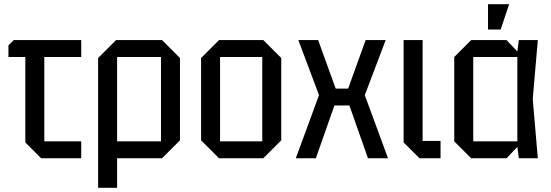

<svg xmlns="http://www.w3.org/2000/svg" viewBox="-20 -750 2613 910"><path d="M100 -75V-480H20V-535L45 -560H365V-480H190V-80H365V0H175Z M445 140V-475L530 -560H748L833 -475V-85L748 0H535V140ZM743 -480H535V-80H743Z M933 -85V-475L1018 -560H1228L1313 -475V-85L1228 0H1018ZM1023 -80H1223V-480H1023Z M1382 0 1492 -299 1394 -560H1488L1571 -330H1630L1713 -560H1808L1709 -299L1819 0H1724L1636 -250H1565L1477 0Z M1893 -560H1983V-82H2068V0H1968L1893 -75Z M2213 0 2133 -80V-480L2213 -560H2381L2432 -506L2439 -560H2529L2505 -280L2529 0H2439L2432 -54L2381 0ZM2223 -80H2432V-480H2223ZM2293 -610V-730H2393L2353 -610Z"/></svg>

Font: Tektur SemiCondensed
Style: Regular
Weight: 400
Width: 4
Designer: Adam Jagosz
Foundry: Adam Jagosz
Version: Version 1.005;gftools[0.9.30]